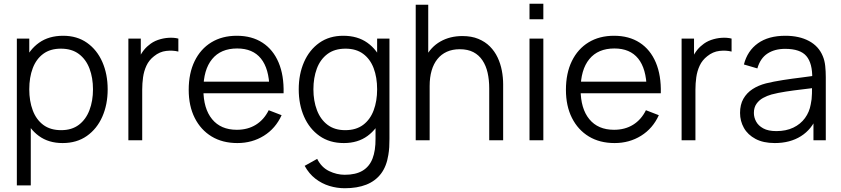

<svg xmlns="http://www.w3.org/2000/svg" viewBox="-20 -745 4467 1020"><path d="M312.5 15Q238 15 186.5 -22.8Q135 -60.5 108.5 -125.2Q82 -190 82 -270.5Q82 -352.5 108.8 -416.8Q135.5 -481 187.5 -518Q239.5 -555 315.5 -555Q389.5 -555 442.5 -517.5Q495.5 -480 523.8 -415.5Q552 -351 552 -270.5Q552 -189.5 523.5 -125Q495 -60.5 441.5 -22.8Q388 15 312.5 15ZM69.5 240V-540H135.5V-133.5H143.5V240ZM305 -53.5Q361.5 -53.5 399 -82Q436.5 -110.5 455.2 -159.8Q474 -209 474 -270.5Q474 -331.5 455.5 -380.5Q437 -429.5 399.2 -458Q361.5 -486.5 303.5 -486.5Q247 -486.5 209.8 -459Q172.5 -431.5 154 -382.8Q135.5 -334 135.5 -270.5Q135.5 -208 154 -158.8Q172.5 -109.5 210 -81.5Q247.5 -53.5 305 -53.5Z M662 0V-540H728V-410L715 -427Q724 -451 738.5 -471.2Q753 -491.5 770 -504.5Q791 -523 819 -532.8Q847 -542.5 875.5 -544.2Q904 -546 927.5 -540V-471Q898 -478.5 863 -474.5Q828 -470.5 798.5 -446.5Q771.5 -425.5 758 -396.2Q744.5 -367 740 -334.2Q735.5 -301.5 735.5 -269.5V0Z M1241 15Q1162 15 1104.2 -20Q1046.5 -55 1014.5 -118.5Q982.5 -182 982.5 -267.5Q982.5 -356 1014 -420.5Q1045.5 -485 1102.8 -520Q1160 -555 1238 -555Q1318 -555 1374.5 -518.2Q1431 -481.5 1460 -413Q1489 -344.5 1486.5 -249.5H1411.5V-275.5Q1409.5 -380.5 1366.2 -434Q1323 -487.5 1240 -487.5Q1153 -487.5 1106.8 -431Q1060.5 -374.5 1060.5 -270Q1060.5 -168 1106.8 -111.8Q1153 -55.5 1238 -55.5Q1296 -55.5 1339.2 -82.2Q1382.5 -109 1407.5 -159.5L1476 -133Q1444 -62.5 1381.8 -23.8Q1319.5 15 1241 15ZM1034.5 -249.5V-311H1447V-249.5Z M1811.5 255Q1770 255 1729.8 242.8Q1689.5 230.5 1655.5 204.2Q1621.5 178 1598.5 136L1665 99Q1687.5 144 1728.2 163.8Q1769 183.5 1811.5 183.5Q1870 183.5 1906.2 161.8Q1942.5 140 1959 97.5Q1975.5 55 1975 -8.5V-152.5H1983.5V-540H2049V-7.5Q2049 15.5 2047.8 36.8Q2046.5 58 2043 78.5Q2033.5 139 2003.8 178Q1974 217 1925.8 236Q1877.5 255 1811.5 255ZM1806.5 15Q1731 15 1677.5 -22.8Q1624 -60.5 1595.5 -125Q1567 -189.5 1567 -270.5Q1567 -351 1595.2 -415.5Q1623.5 -480 1676.5 -517.5Q1729.5 -555 1803.5 -555Q1879.5 -555 1931.5 -518Q1983.5 -481 2010.2 -416.8Q2037 -352.5 2037 -270.5Q2037 -190 2010.5 -125.2Q1984 -60.5 1932.5 -22.8Q1881 15 1806.5 15ZM1814 -53.5Q1871.5 -53.5 1909 -81.5Q1946.5 -109.5 1965 -158.8Q1983.5 -208 1983.5 -270.5Q1983.5 -334 1965 -382.8Q1946.5 -431.5 1909.2 -459Q1872 -486.5 1815.5 -486.5Q1757.5 -486.5 1719.5 -458Q1681.5 -429.5 1663.2 -380.5Q1645 -331.5 1645 -270.5Q1645 -209 1663.8 -159.8Q1682.5 -110.5 1720 -82Q1757.5 -53.5 1814 -53.5Z M2579 0V-275.5Q2579 -320.5 2570.5 -358.2Q2562 -396 2543.2 -424.2Q2524.5 -452.5 2494.8 -468Q2465 -483.5 2422.5 -483.5Q2383.5 -483.5 2353.8 -470Q2324 -456.5 2303.8 -431.2Q2283.5 -406 2273 -370Q2262.5 -334 2262.5 -288L2210.5 -299.5Q2210.5 -382.5 2239.5 -439Q2268.5 -495.5 2319.5 -524.5Q2370.5 -553.5 2436.5 -553.5Q2485 -553.5 2521.2 -538.5Q2557.5 -523.5 2582.8 -498Q2608 -472.5 2623.5 -439.8Q2639 -407 2646 -370.2Q2653 -333.5 2653 -297V0ZM2188.5 0V-720H2255V-313.5H2262.5V0Z M2793 -642.5V-725H2866.5V-642.5ZM2793 0V-540H2866.5V0Z M3245 15Q3166 15 3108.2 -20Q3050.5 -55 3018.5 -118.5Q2986.5 -182 2986.5 -267.5Q2986.5 -356 3018 -420.5Q3049.5 -485 3106.8 -520Q3164 -555 3242 -555Q3322 -555 3378.5 -518.2Q3435 -481.5 3464 -413Q3493 -344.5 3490.5 -249.5H3415.5V-275.5Q3413.5 -380.5 3370.2 -434Q3327 -487.5 3244 -487.5Q3157 -487.5 3110.8 -431Q3064.5 -374.5 3064.5 -270Q3064.5 -168 3110.8 -111.8Q3157 -55.5 3242 -55.5Q3300 -55.5 3343.2 -82.2Q3386.5 -109 3411.5 -159.5L3480 -133Q3448 -62.5 3385.8 -23.8Q3323.5 15 3245 15ZM3038.5 -249.5V-311H3451V-249.5Z M3601 0V-540H3667V-410L3654 -427Q3663 -451 3677.5 -471.2Q3692 -491.5 3709 -504.5Q3730 -523 3758 -532.8Q3786 -542.5 3814.5 -544.2Q3843 -546 3866.5 -540V-471Q3837 -478.5 3802 -474.5Q3767 -470.5 3737.5 -446.5Q3710.5 -425.5 3697 -396.2Q3683.5 -367 3679 -334.2Q3674.5 -301.5 3674.5 -269.5V0Z M4096 15Q4035 15 3993.8 -7Q3952.5 -29 3932 -65.5Q3911.5 -102 3911.5 -145Q3911.5 -189 3929.2 -220.2Q3947 -251.5 3977.8 -271.5Q4008.5 -291.5 4049 -302Q4090 -312 4139.8 -319.8Q4189.5 -327.5 4237.2 -333.2Q4285 -339 4321 -344.5L4295 -328.5Q4296.5 -408.5 4264 -447Q4231.5 -485.5 4151 -485.5Q4095.5 -485.5 4057.2 -460.5Q4019 -435.5 4003.5 -381.5L3932 -402.5Q3950.5 -475 4006.5 -515Q4062.5 -555 4152 -555Q4226 -555 4277.8 -527.2Q4329.5 -499.5 4351 -447Q4361 -423.5 4364 -394.5Q4367 -365.5 4367 -335.5V0H4301.5V-135.5L4320.5 -127.5Q4293 -58 4235 -21.5Q4177 15 4096 15ZM4104.5 -48.5Q4156 -48.5 4194.5 -67Q4233 -85.5 4256.5 -117.8Q4280 -150 4287 -190.5Q4293 -216.5 4293.5 -247.8Q4294 -279 4294 -294.5L4322 -280Q4284.5 -275 4240.8 -270Q4197 -265 4154.8 -258.5Q4112.5 -252 4078.5 -243Q4055.5 -236.5 4034 -224.8Q4012.5 -213 3998.8 -193.5Q3985 -174 3985 -145Q3985 -121.5 3996.8 -99.5Q4008.5 -77.5 4034.8 -63Q4061 -48.5 4104.5 -48.5Z"/></svg>

Font: Manrope ExtraLight
Style: Regular
Weight: 400
Version: Version 4.504